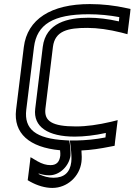

<svg xmlns="http://www.w3.org/2000/svg" viewBox="-20 -705 661 943"><path d="M409 -568C460 -568 515 -560 576 -545L606 -537L610 -569L619 -641L621 -661L602 -665C544 -678 483 -685 421 -685C231 -685 114 -611 97 -474L59 -166C45 -50 124 19 275 33C276 44 277 53 276 60C272 91 257 106 228 106C207 106 187 100 164 87L130 67L125 109L118 165L116 180L128 187C164 207 202 218 237 218C310 218 371 162 380 91C382 76 382 57 380 34C426 32 473 25 522 15L543 11L545 -9L554 -83L558 -115L526 -107C462 -92 405 -84 353 -84C236 -84 196 -110 203 -171L240 -475C250 -554 314 -568 409 -568ZM415 -618C314 -618 205 -594 190 -475L153 -171C142 -82 216 -34 347 -34C393 -34 445 -40 500 -52L498 -30C448 -20 400 -16 355 -15H323L327 16C331 50 332 74 330 91C324 142 295 168 243 168C219 168 195 162 170 150V147C187 153 205 156 222 156C274 156 319 110 326 60C327 45 326 25 323 2L320 -15L302 -16C154 -24 98 -71 109 -166L147 -474C161 -585 241 -635 415 -635C467 -635 517 -630 566 -621L564 -600C511 -612 461 -618 415 -618Z"/></svg>

Font: Gamestation Text Outline
Style: Italic
Weight: 400
Designer: Jonas Hecksher
Foundry: Jonas Hecksher, Playtypeª, e-types AS
Version: Version 1.003